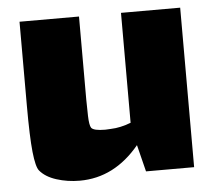

<svg xmlns="http://www.w3.org/2000/svg" viewBox="-45 -561 735 656"><g transform="rotate(-5 322.5 -232.5)"><path d="M596 -512V35H431L408 -57Q322 47 203 47Q161 47 123.5 35Q86 23 67 0Q56 -13 50.5 -65Q45 -117 45 -224V-512H249V-227Q249 -203 250 -171Q251 -139 257 -130Q265 -119 305 -119L324 -120Q357 -121 393 -135V-512Z"/></g></svg>

Font: Lalezar
Style: Regular
Weight: 400
Designer: Borna Izadpanah
Foundry: Borna Izadpanah
Version: Version 1.003;November 28, 2018;FontCreator 11.5.0.2421 64-b